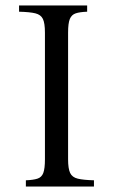

<svg xmlns="http://www.w3.org/2000/svg" viewBox="-20 -685 415 705"><path d="M75 0V-23Q102 -24 117.5 -29Q133 -34 139 -50Q145 -66 145 -100V-565Q145 -600 137.5 -615.5Q130 -631 110 -636Q90 -641 50 -642V-665H300V-642Q273 -641 258 -636Q243 -631 236.5 -615.5Q230 -600 230 -565V-100Q230 -66 237.5 -50Q245 -34 265.5 -29Q286 -24 325 -23V0Z"/></svg>

Font: Bona Nova SC
Style: Regular
Weight: 400
Designer: Mateusz Machalski
Foundry: Capitalics
Version: Version 4.001; ttfautohint (v1.8.4.7-5d5b)